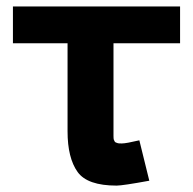

<svg xmlns="http://www.w3.org/2000/svg" viewBox="-20 -562 597 594"><path d="M331.1 -163.1Q331.1 -159.7 331.1 -152.3Q331.1 -145 331.1 -142.8Q331.1 -140.6 331.3 -135.7Q331.5 -130.9 332.3 -129.6Q333 -128.4 334.2 -125.5Q335.4 -122.6 337.2 -121.8Q338.9 -121.1 341.8 -119.9Q344.7 -118.7 348.4 -118.4Q352.1 -118.2 356.9 -118.2Q370.1 -118.2 411.1 -127.9L441.9 -2.9Q359.4 12.2 340.8 12.2Q250.5 12.2 220.2 -29.8Q189 -73.2 189 -155.8V-428.2H20V-542H537.1V-428.2H331.1Z"/></svg>

Font: Miedinger*
Style: Bold
Weight: 700
Version: Version 001.000